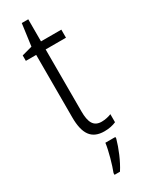

<svg xmlns="http://www.w3.org/2000/svg" viewBox="-229 -693 725 949"><g transform="rotate(-30 133.0 -218.5)"><path d="M192 -38C146 -38 130 -70 130 -133V-486H246V-532H130V-658H93L76 -533L17 -517V-486H76V-130C76 -35 107 10 180 10C207 10 229 5 247 -3V-49C233 -43 212 -38 192 -38ZM212 70V61H155C150 102 129 176 115 211V221H146C174 178 199 117 212 70Z"/></g></svg>

Font: Noto Sans Thai Cond Light
Style: Regular
Weight: 300
Width: 3
Designer: Monotype Design Team
Foundry: Monotype Imaging Inc.
Version: Version 2.002